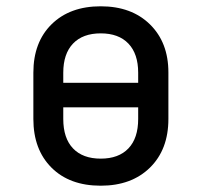

<svg xmlns="http://www.w3.org/2000/svg" viewBox="-20 -580 640 610"><path d="M300 10Q201 10 143.5 -47.5Q86 -105 86 -202V-349Q86 -446 144 -503Q202 -560 300 -560Q398 -560 456.5 -502.5Q515 -445 515 -350V-202Q515 -105 456.5 -47.5Q398 10 300 10ZM181 -317H419V-349Q419 -409 388 -441.5Q357 -474 300 -474Q243 -474 212 -441.5Q181 -409 181 -349ZM300 -76Q357 -76 388 -108.5Q419 -141 419 -202V-239H181V-202Q181 -141 212 -108.5Q243 -76 300 -76Z"/></svg>

Font: JetBrainsMono NFM Medium
Style: Regular
Weight: 500
Monospace: yes
Designer: Philipp Nurullin, Konstantin Bulenkov
Foundry: JetBrains
Version: Version 2.304; ttfautohint (v1.8.4.7-5d5b);Nerd Fonts 3.3.0